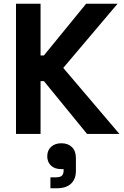

<svg xmlns="http://www.w3.org/2000/svg" viewBox="-20 -720 666 1032"><path d="M66 0V-700H198V-422H216L443 -700H612L320 -355L622 0H448L216 -284H198V0ZM251 292V233H281Q304 233 313 224Q322 215 322 195V189H309Q274 189 254 170Q234 151 234 120Q234 88 255 69Q276 50 310 50Q345 50 366.5 70.5Q388 91 388 130V198Q388 243 361.5 267.5Q335 292 284 292Z"/></svg>

Font: Space Grotesk Light
Style: Bold
Weight: 700
Version: Version 2.000